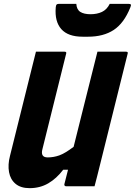

<svg xmlns="http://www.w3.org/2000/svg" viewBox="-20 -969 701 999"><path d="M134 10Q88 10 61 -12.5Q34 -35 27 -73.5Q20 -112 32 -158Q60 -268 87 -379Q114 -490 142 -600Q148 -625 154.5 -650Q161 -675 167 -700H316Q328 -700 324 -689L201 -194Q189 -150 228 -150Q259 -150 288.5 -160.5Q318 -171 363 -205Q394 -329 425 -453Q456 -577 487 -700H636Q648 -700 644 -689L500 -110Q493 -80 485.5 -52Q478 -24 472 0H323Q318 0 316 -3.5Q314 -7 315 -11Q324 -47 334 -86H309Q274 -40 231 -15Q188 10 134 10ZM551 -949H648Q658 -949 660.5 -945.5Q663 -942 658 -930Q625 -848 571.5 -813Q518 -778 438 -778H410Q334 -778 299 -817.5Q264 -857 270 -930Q271 -942 274.5 -945.5Q278 -949 288 -949H377Q379 -919 398 -907Q417 -895 451 -895Q485 -895 510.5 -907Q536 -919 551 -949Z"/></svg>

Font: Recursive Mn Lnr St XBd
Style: Italic
Weight: 800
Italic angle: -15°
Monospace: yes
Version: Version 1.079;hotconv 1.0.112;makeotfexe 2.5.65598; ttfautoh